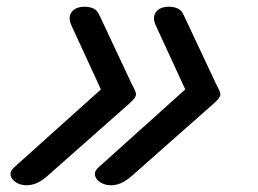

<svg xmlns="http://www.w3.org/2000/svg" viewBox="-20 -534 765 569"><path d="M59 15Q41 15 27.5 6.5Q14 -2 11.5 -14.5Q9 -27 23 -39L279 -269L191 -460Q181 -483 192.5 -498.5Q204 -514 231 -514Q246 -514 257.5 -508.5Q269 -503 276 -486L370 -286Q377 -273 380 -266Q383 -259 383 -254Q383 -247 374 -237.5Q365 -228 345 -211L121 -13Q104 2 89 8.5Q74 15 59 15ZM309 15Q291 15 277.5 6.5Q264 -2 261.5 -14.5Q259 -27 273 -39L529 -269L441 -460Q431 -483 442.5 -498.5Q454 -514 481 -514Q496 -514 507.5 -508.5Q519 -503 526 -486L620 -286Q627 -273 630 -266Q633 -259 633 -254Q633 -247 624 -237.5Q615 -228 595 -211L371 -13Q354 2 339 8.5Q324 15 309 15Z"/></svg>

Font: Playwrite DK Loopet
Style: Regular
Weight: 400
Designer: Veronika Burian, José Scaglione
Foundry: TypeTogether
Version: Version 1.002